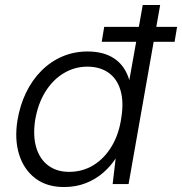

<svg xmlns="http://www.w3.org/2000/svg" viewBox="-20 -740 732 772"><path d="M389 -572 399 -632H692L682 -572ZM237 12Q168 12 122 -23Q76 -58 57 -118.5Q38 -179 50 -255Q60 -316 84.5 -367Q109 -418 146.5 -455.5Q184 -493 231 -513Q278 -533 332 -533Q398 -533 440.5 -504Q483 -475 500 -418L554 -720H624L497 0H433L445 -103Q426 -73 396 -46.5Q366 -20 326 -4Q286 12 237 12ZM258 -49Q312 -49 356 -76Q400 -103 429.5 -152.5Q459 -202 468 -268Q478 -331 464.5 -377Q451 -423 416.5 -447.5Q382 -472 331 -472Q280 -472 236 -445.5Q192 -419 162 -370.5Q132 -322 121 -255Q112 -192 126 -146Q140 -100 174 -74.5Q208 -49 258 -49Z"/></svg>

Font: DM Sans 10pt Light
Style: Italic
Weight: 300
Italic angle: -10°
Version: Version 4.004;gftools[0.9.30]